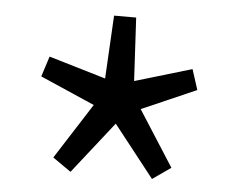

<svg xmlns="http://www.w3.org/2000/svg" viewBox="-41 -608 681 554"><g transform="rotate(5 300.0 -331.0)"><path d="M182 -101 129 -138 232 -299 74 -368 93 -427 258 -378 268 -561H332L342 -378L507 -427L526 -368L368 -299L471 -138L418 -101L300 -251Z"/></g></svg>

Font: Source Code Pro Semibold
Style: Regular
Weight: 600
Monospace: yes
Designer: Paul D. Hunt, Teo Tuominen
Foundry: Adobe Systems Incorporated
Version: Version 2.030;PS 1.000;hotconv 16.6.51;makeotf.lib2.5.65220